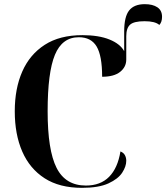

<svg xmlns="http://www.w3.org/2000/svg" viewBox="-20 -893 799 923"><path d="M374 10Q266 10 194.5 -36Q123 -82 87 -164.5Q51 -247 51 -358Q51 -467 87 -549Q123 -631 195 -677.5Q267 -724 376 -724Q455 -724 506.5 -703Q558 -682 577 -647V-742Q577 -813 601 -843Q625 -873 676 -873Q714 -873 736.5 -858Q759 -843 759 -812Q759 -787 746 -773Q726 -791 675 -791Q624 -791 605.5 -774.5Q587 -758 587 -719V-607Q587 -571 557.5 -547.5Q528 -524 471 -524Q471 -625 444.5 -669.5Q418 -714 359 -714Q279 -714 244 -629.5Q209 -545 209 -358Q209 -171 252 -86Q295 -1 393 -1Q463 -1 504.5 -43Q546 -85 559 -165Q574 -159 580.5 -147Q587 -135 587 -120Q587 -93 567.5 -63Q548 -33 501.5 -11.5Q455 10 374 10Z"/></svg>

Font: Noto Serif Display SemiCondensed
Style: Bold
Weight: 700
Width: 4
Designer: Monotype Design Team
Foundry: Monotype Imaging Inc.
Version: Version 2.009